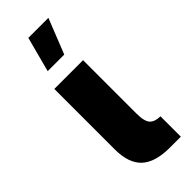

<svg xmlns="http://www.w3.org/2000/svg" viewBox="-239 -750 779 779"><g transform="rotate(-45 150.0 -360.5)"><path d="M214 0Q130 0 90.5 -37Q51 -74 51 -153V-500H216V-194Q216 -148 231 -132.5Q246 -117 277 -117V0ZM123 -721H238L178 -570H83Z"/></g></svg>

Font: Moderustic
Style: Bold
Weight: 700
Designer: Tural Alisoy
Foundry: TAFT Foundry
Version: Version 2.120